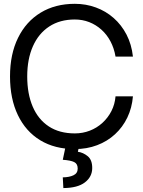

<svg xmlns="http://www.w3.org/2000/svg" viewBox="-20 -750 730 981"><path d="M362.3 11.7Q259.8 11.7 185.5 -33.4Q111.3 -78.6 71.3 -162.1Q31.2 -245.6 31.2 -359.4Q31.2 -473.6 72.3 -556.9Q113.3 -640.1 187.7 -685.3Q262.2 -730.5 362.3 -730.5Q418.9 -730.5 469.7 -711.9Q520.5 -693.4 560.5 -658.2Q600.6 -623 626.5 -573.2Q652.3 -523.4 659.2 -460.9H570.3Q563 -503.9 544.4 -538.8Q525.9 -573.7 498 -598.6Q470.2 -623.5 435.8 -637Q401.4 -650.4 362.3 -650.4Q286.1 -650.4 231.7 -614.7Q177.2 -579.1 148.2 -513.7Q119.1 -448.2 119.1 -359.4Q119.1 -270.5 147.2 -205.1Q175.3 -139.6 229.5 -104Q283.7 -68.4 362.3 -68.4Q402.8 -68.4 438.7 -82.3Q474.6 -96.2 502.9 -121.8Q531.2 -147.5 549.1 -182.1Q566.9 -216.8 570.3 -257.8H659.2Q654.3 -198.7 630.6 -149.4Q606.9 -100.1 567.6 -64Q528.3 -27.8 476.1 -8.1Q423.8 11.7 362.3 11.7ZM315.4 -2.9H383.8L377.9 25.4Q405.3 29.3 428.2 48.1Q451.2 66.9 451.2 108.4Q451.2 153.3 413.8 181.9Q376.5 210.4 303.7 210.9L300.8 156.2Q334 155.8 355.5 145.5Q377 135.3 377 111.3Q377 86.9 359.1 78.1Q341.3 69.3 300.8 66.4Z"/></svg>

Font: Inter Display V
Style: Regular
Weight: 400
Designer: Rasmus Andersson
Foundry: rsms
Version: Version 3.015;git-src